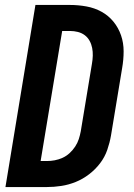

<svg xmlns="http://www.w3.org/2000/svg" viewBox="-20 -755 540 775"><path d="M2 0 123 -735H262Q296 -735 329 -729Q362 -723 390 -707.5Q418 -692 438 -667.5Q458 -643 468.5 -612.5Q479 -582 479 -548Q479 -514 473 -480L428 -208Q423 -179 413 -150Q403 -121 384 -96Q365 -71 339.5 -51.5Q314 -32 285.5 -20.5Q257 -9 227.5 -4.5Q198 0 169 0ZM144 -105H169Q185 -105 201 -108Q217 -111 232.5 -118Q248 -125 261 -137Q274 -149 283.5 -163.5Q293 -178 298 -193.5Q303 -209 306 -225L351 -497Q354 -514 354.5 -530Q355 -546 352 -561.5Q349 -577 341.5 -590.5Q334 -604 322 -613Q310 -622 294.5 -626Q279 -630 262 -630H231Z"/></svg>

Font: Iosevka SS18 Extrabold
Style: Italic
Weight: 800
Italic angle: -9°
Monospace: yes
Designer: Belleve Invis
Foundry: Belleve Invis
Version: Version 25.1.1; ttfautohint (v1.8.4)